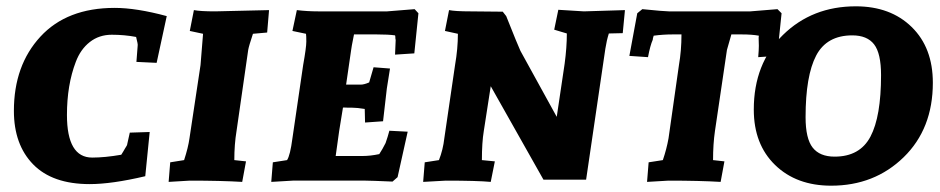

<svg xmlns="http://www.w3.org/2000/svg" viewBox="-20 -572 2976 608"><path d="M264 11Q146 11 85 -51.5Q24 -114 24 -221Q24 -365 108 -456Q192 -547 343 -547Q412 -547 508 -521L476 -373L412 -376L416 -428Q417 -432 411 -455Q374 -462 334 -462Q294 -462 264.5 -439Q235 -416 220 -376Q192 -303 192 -208Q192 -73 272 -73Q312 -73 364 -82Q368 -88 370.5 -92.5Q373 -97 376 -102Q383 -112 383 -116L391 -152L454 -154L440 -14Q334 11 264 11Z M832 -540 826 -469 781 -465Q768 -426 766 -414L729 -157Q722 -115 722 -65L759 -61L747 4Q680 0 581 0L514 4L519 -58L563 -65Q576 -105 580 -134L615 -366Q616 -373 623 -465L581 -474L594 -540Q615 -536 661 -536Z M1101 -463Q1092 -418 1092 -414L1076 -304H1122Q1133 -304 1149 -311L1163 -359L1215 -355Q1207 -307 1205 -292L1193 -188L1136 -184L1135 -227Q1111 -231 1095 -231H1083Q1066 -232 1066 -231L1054 -157L1043 -78H1128Q1153 -78 1181 -84Q1191 -99 1201 -119Q1208 -139 1213 -158L1271 -155L1239 -11L1223 3Q1154 0 1138 0H907L839 4L844 -58L889 -65Q899 -80 906 -134L940 -366Q950 -422 950 -440.5Q950 -459 949 -465L906 -474L920 -540Q953 -536 987 -536H1206L1293 -543L1305 -530L1292 -403L1231 -399L1233 -446Q1232 -447 1232 -452.5Q1232 -458 1231 -460Q1210 -463 1173 -463Z M1959 -540 1952 -467 1908 -466Q1901 -444 1897 -418L1836 -3H1701L1534 -299L1512 -157Q1506 -121 1506 -65L1547 -61L1534 4Q1491 0 1392 0L1320 4L1325 -58L1370 -65Q1383 -98 1387 -134L1421 -366Q1430 -418 1430 -465L1389 -474L1402 -540Q1422 -536 1470 -536L1572 -535L1583 -521Q1620 -428 1628 -411L1743 -202L1768 -370Q1775 -422 1775 -466L1735 -478L1748 -541L1829 -536Z M2296 -463 2282 -414 2244 -157Q2238 -116 2238 -65L2274 -61L2262 4Q2195 0 2097 0L2029 4L2034 -58L2079 -65Q2091 -100 2097 -134L2130 -366Q2138 -412 2138 -463H2110Q2080 -463 2050 -459Q2047 -450 2047 -446Q2039 -428 2032 -391L1973 -395L1998 -530L2014 -543Q2084 -536 2098 -536H2356L2442 -543L2455 -530L2441 -395L2381 -391Q2383 -414 2383 -427Q2383 -440 2382.5 -446.5Q2382 -453 2383 -459Q2361 -463 2329 -463Z M2934 -310Q2934 -164 2841.5 -74Q2749 16 2612 16Q2502 16 2434.5 -49.5Q2367 -115 2367 -225Q2367 -371 2459.5 -461.5Q2552 -552 2690 -552Q2800 -552 2867 -486.5Q2934 -421 2934 -310ZM2531 -201Q2531 -133 2553.5 -104.5Q2576 -76 2623 -76Q2703 -76 2736.5 -139.5Q2770 -203 2770 -334Q2770 -403 2748 -431.5Q2726 -460 2679 -460Q2598 -460 2564.5 -396Q2531 -332 2531 -201Z"/></svg>

Font: Andada SC
Style: Bold Italic
Weight: 700
Italic angle: -8.29999°
Designer: Carolina Giovagnoli
Foundry: Carolina Giovagnoli
Version: Version 1.003